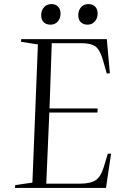

<svg xmlns="http://www.w3.org/2000/svg" viewBox="-20 -922 605 942"><path d="M166 -704 83 -717 84 -730H504L519 -563L504 -561L484 -631Q469 -680 447 -695Q425 -710 381 -710H234L223 -390H459L458 -370H222L207 -21H374Q422 -21 448 -37Q474 -53 489 -102L509 -168H525L500 0H53L55 -14L139 -26ZM182 -848Q182 -871 196 -886.5Q210 -902 233 -902Q252 -902 264.5 -890Q277 -878 277 -855Q277 -832 263.5 -816.5Q250 -801 228 -801Q207 -801 194.5 -813Q182 -825 182 -848ZM364 -848Q364 -871 377.5 -886.5Q391 -902 414 -902Q434 -902 446.5 -890Q459 -878 459 -855Q459 -832 445 -816.5Q431 -801 410 -801Q389 -801 376.5 -813Q364 -825 364 -848Z"/></svg>

Font: Literata 72pt Light
Style: Italic
Weight: 300
Italic angle: -2°
Designer: Latin by Veronika Burian and Jose Scaglione. Greek by Irene Vlachou. Cyrillic by Vera Evstafieva
Foundry: TypeTogether
Version: Version 3.002